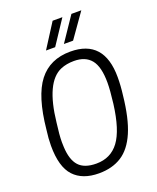

<svg xmlns="http://www.w3.org/2000/svg" viewBox="-182 -1123 1013 1239"><g transform="rotate(-20 324.5 -503.0)"><path d="M531 -851ZM414 -851H351L463 -1017H531ZM291 -851H228L334 -1017H401ZM280 11Q167 11 107.5 -53Q48 -117 48 -262Q48 -311 56 -370Q78 -593 155 -692Q232 -791 372 -791Q604 -791 604 -531Q604 -472 596 -410Q580 -256 540 -163.5Q500 -71 435.5 -30Q371 11 280 11ZM285 -54Q384 -54 440.5 -130Q497 -206 519 -379Q530 -469 530 -521Q530 -630 491 -678Q452 -726 374 -726Q322 -726 282 -709Q162 -658 133 -391Q122 -309 122 -260L123 -227Q127 -138 165 -96Q203 -54 285 -54Z"/></g></svg>

Font: Tanohe Sans
Style: Italic
Weight: 400
Designer: Village Type and Design LLC & Cristiano Sobral
Foundry: Cooper Hewitt Smithsonian Design Museum
Version: Version 1.00;September 29, 2021;FontCreator 13.0.0.2655 64-b